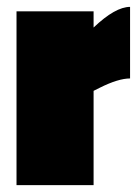

<svg xmlns="http://www.w3.org/2000/svg" viewBox="-20 -538 408 558"><path d="M252 0H28V-505H252V-458Q315 -518 358 -518V-310Q324 -310 270 -283L252 -274Z"/></svg>

Font: Titillium Web
Style: Black
Weight: 900
Version: Version 1.001;PS 35.000;hotconv 1.0.70;makeotf.lib2.5.55311